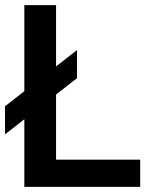

<svg xmlns="http://www.w3.org/2000/svg" viewBox="-22 -731 612 751"><path d="M-2.4 -205.6V-315.4L279.3 -535.2V-425.3ZM73.2 0V-710.9H197.3V-106.4H526.4V0Z"/></svg>

Font: Ride
Style: Bold
Weight: 700
Version: Version 3.000